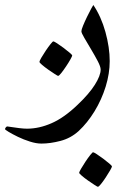

<svg xmlns="http://www.w3.org/2000/svg" viewBox="-95 -275 505 755"><path d="M336.4 -34.7Q336.4 14.2 320.6 65.4Q304.7 116.7 276.9 162.4Q249 208 214.4 240.2Q183.1 268.6 142.8 279.1Q102.5 289.6 67.9 289.6Q47.4 289.6 22.7 281.7Q-2 273.9 -24.2 263.2Q-46.4 252.4 -60.8 243.7Q-75.2 234.9 -75.2 232.9Q-75.2 230 -72.3 226.1Q-69.3 222.2 -66.4 222.2Q-64.9 222.2 -51 224.4Q-37.1 226.6 -19.3 228.8Q-1.5 231 11.2 231Q59.1 231 108.4 209.2Q157.7 187.5 210 137.2Q255.4 94.2 278.1 58.1Q300.8 22 300.8 -1.5Q300.8 -12.7 289.3 -34.7Q277.8 -56.6 262.9 -81.5Q248 -106.4 236.6 -126Q225.1 -145.5 225.1 -151.9Q225.1 -158.2 231.7 -174.3Q238.3 -190.4 247.1 -208.5Q255.9 -226.6 263.2 -240.2Q270.5 -253.9 272 -255.4Q302.7 -210 319.6 -149.2Q336.4 -88.4 336.4 -34.7ZM345.2 379.4Q345.2 382.3 338.1 394.8Q331.1 407.2 321 422.4Q311 437.5 302.2 448.5Q293.5 459.5 289.6 459.5Q288.1 459.5 276.6 452.1Q265.1 444.8 251 434.8Q236.8 424.8 226.6 416Q216.3 407.2 216.3 404.3Q216.3 401.4 223.6 388.7Q231 376 241 360.8Q251 345.7 259.8 334.7Q268.6 323.7 271 323.7Q273.9 323.7 285.6 331.3Q297.4 338.9 311 349.1Q324.7 359.4 335 368.2Q345.2 377 345.2 379.4ZM189 -57.1Q189 -54.2 181.9 -41.5Q174.8 -28.8 164.8 -13.9Q154.8 1 146 12.2Q137.2 23.4 133.3 23.4Q131.8 23.4 120.4 16.1Q108.9 8.8 94.7 -1.2Q80.6 -11.2 70.3 -20Q60.1 -28.8 60.1 -31.7Q60.1 -35.2 67.4 -47.9Q74.7 -60.5 84.7 -75.4Q94.7 -90.3 103.5 -101.3Q112.3 -112.3 114.7 -112.3Q117.7 -112.3 129.4 -104.7Q141.1 -97.2 154.8 -86.9Q168.5 -76.7 178.7 -67.9Q189 -59.1 189 -57.1Z"/></svg>

Font: Scheherazade New Medium
Style: Regular
Weight: 500
Designer: SIL International
Foundry: SIL International
Version: Version 4.000